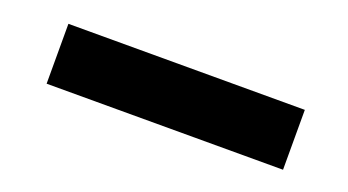

<svg xmlns="http://www.w3.org/2000/svg" viewBox="-28 -114 840 464"><g transform="rotate(20 391.5 118.0)"><path d="M93 41V195H701V41Z"/></g></svg>

Font: Malmofest
Style: Bold
Weight: 700
Designer: Jonny Pinhorn (Poppins), Kolossal
Version: Version 1.004;Glyphs 3.1.2 (3151)